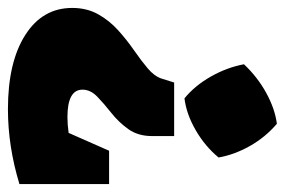

<svg xmlns="http://www.w3.org/2000/svg" viewBox="-166 -406 718 484"><g transform="rotate(90 193.0 -164.0)"><path d="M199 -270Q167 -296 144 -336.5Q121 -377 113 -420Q145 -454 185 -476Q225 -498 263 -503Q297 -474 319 -435Q341 -396 348 -356Q320 -322 279.5 -298.5Q239 -275 199 -270ZM226 175Q108 175 39.5 131.5Q-29 88 -29 13Q-29 -24 -13 -52.5Q3 -81 27.5 -103Q52 -125 78 -143Q104 -161 123.5 -177.5Q143 -194 149 -212L159 -244H294V-188Q294 -153 276.5 -128.5Q259 -104 235.5 -85.5Q212 -67 194.5 -50Q177 -33 177 -13Q177 25 246 25Q265 25 286 22L331 -80H415V146Q320 175 226 175Z"/></g></svg>

Font: Piazzolla SC Black
Style: Regular
Weight: 900
Designer: Juan Pablo del Peral
Foundry: Huerta Tipografica
Version: Version 1.330